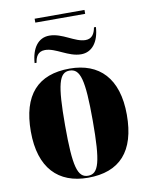

<svg xmlns="http://www.w3.org/2000/svg" viewBox="-92 -895 748 971"><g transform="rotate(-10 282.5 -409.5)"><path d="M154 -809H410V-829H154ZM115 -608H125C129 -636 140 -664 178 -664C233 -664 289 -611 355 -611C410 -611 447 -656 452 -734H442C436 -701 422 -678 389 -678C335 -678 279 -732 212 -732C154 -732 120 -683 115 -608ZM281 10C444 10 529 -82 529 -270C529 -458 436 -550 284 -550C121 -550 36 -458 36 -270C36 -82 129 10 281 10ZM283 0C229 0 212 -58 212 -270C212 -482 229 -540 282 -540C337 -540 354 -482 354 -270C354 -58 337 0 283 0Z"/></g></svg>

Font: Noto Serif Display Condensed Black
Style: Regular
Weight: 900
Width: 3
Designer: Monotype Design Team
Foundry: Monotype Imaging Inc.
Version: Version 2.009